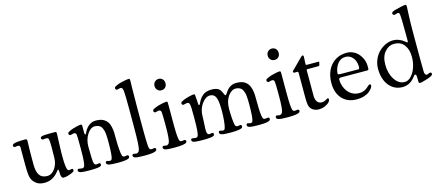

<svg xmlns="http://www.w3.org/2000/svg" viewBox="-52 -1235 4033 1773"><g transform="rotate(-15 1964.0 -349.0)"><path d="M428.2 -216.3V-182.6Q428.2 -126 432.1 -94.2Q436 -62.5 441.7 -53.2Q447.3 -43.9 456.5 -43.9Q463.4 -43.9 470.7 -46.1Q478 -48.3 482.4 -48.3Q488.3 -48.3 491.5 -44.9Q494.6 -41.5 494.6 -36.6Q494.6 -26.9 490 -22Q485.4 -17.1 468.3 -9.8Q423.8 9.8 390.6 9.8Q382.3 9.8 378.7 7.1Q375 4.4 370.6 -4.9Q364.3 -17.6 364.3 -59.6Q364.3 -73.7 357.4 -73.7Q356 -73.7 354.7 -73Q353.5 -72.3 352.1 -70.6Q350.6 -68.8 349.1 -67.1Q347.7 -65.4 345.5 -62.3Q343.3 -59.1 341.3 -56.6Q286.6 10.7 209.5 10.7Q169.4 10.7 144.5 -2.4Q119.6 -15.6 100.6 -42.5Q85.9 -63 81.3 -99.1Q76.7 -135.3 76.7 -194.8V-365.2Q76.7 -374.5 70.1 -378.9Q63.5 -383.3 54.7 -383.3Q48.3 -383.3 40.5 -381.6Q32.7 -379.9 28.3 -379.9Q22.9 -379.9 17.8 -384.3Q12.7 -388.7 12.7 -394Q12.7 -404.3 21.5 -410.2Q41 -422.9 139.6 -422.9Q154.3 -422.9 154.3 -404.3Q154.3 -402.8 154.1 -393.1Q153.8 -383.3 153.3 -366Q152.8 -348.6 152.3 -324.5Q151.9 -300.3 151.6 -262.5Q151.4 -224.6 151.4 -181.6Q151.4 -109.4 174.8 -76.4Q198.2 -43.5 247.6 -43.5Q291 -43.5 322.3 -87.2Q353.5 -130.9 353.5 -194.8Q353.5 -209 354 -244.4Q354.5 -279.8 354.5 -297.4Q354.5 -352.5 349.6 -368.7Q345.2 -382.3 326.7 -382.3Q320.3 -382.3 311.5 -381.1Q302.7 -379.9 298.3 -379.9Q290 -379.9 285.2 -384.5Q280.3 -389.2 280.3 -395.5Q280.3 -405.3 291 -410.2Q307.6 -417 358.4 -417H418.5Q428.2 -417 431.4 -413.6Q434.6 -410.2 434.6 -397Q434.6 -377.9 431.4 -315.9Q428.2 -253.9 428.2 -216.3Z M611.3 -200.7V-234.4Q611.3 -324.7 608.2 -342.5Q605 -360.4 588.4 -360.4Q578.6 -360.4 567.4 -356.9Q556.2 -353.5 552.2 -353.5Q544.9 -353.5 540.5 -358.4Q536.1 -363.3 536.1 -370.6Q536.1 -379.4 542.5 -384Q548.8 -388.7 568.4 -397Q588.9 -405.8 621.6 -413.8Q654.3 -421.9 667 -421.9Q674.8 -421.9 677 -417.5Q679.2 -413.1 679.2 -401.9V-342.3Q679.2 -323.7 685.1 -323.7Q687.5 -323.7 689.2 -324.7Q690.9 -325.7 692.4 -328.1Q693.8 -330.6 695.1 -332.8Q696.3 -335 698 -339.1Q699.7 -343.3 701.2 -345.7Q719.2 -381.3 747.8 -401.9Q776.4 -422.4 808.1 -422.4Q851.6 -422.4 877.2 -410.4Q902.8 -398.4 920.4 -374.5Q933.6 -356.4 940.2 -326.4Q946.8 -296.4 947.5 -274.7Q948.2 -252.9 948.2 -207Q948.2 -160.2 951.9 -112.3Q955.6 -64.5 961.4 -48.3Q966.3 -33.7 983.4 -33.7Q989.7 -33.7 997.3 -35.4Q1004.9 -37.1 1009.3 -37.1Q1014.6 -37.1 1019 -33.4Q1023.4 -29.8 1023.4 -23.9Q1023.4 -13.7 1016.6 -7.6Q1009.8 -1.5 984.1 2.9Q958.5 7.3 911.1 7.3Q846.2 7.3 823.7 1.5Q801.3 -4.4 801.3 -19Q801.3 -35.2 814 -35.2Q818.4 -35.2 827.9 -32.2Q837.4 -29.3 841.3 -29.3Q847.2 -29.3 850.1 -29.8Q853 -30.3 856.4 -33.4Q859.9 -36.6 862.3 -43Q874 -71.8 874 -200.7Q874 -225.1 873.5 -241.2Q873 -257.3 871.3 -277.1Q869.6 -296.9 866 -309.8Q862.3 -322.8 856.2 -335.9Q850.1 -349.1 841.1 -356.4Q832 -363.8 819.1 -368.7Q806.2 -373.5 789.1 -373.5Q747.1 -373.5 715.3 -323Q683.6 -272.5 683.6 -207Q683.6 -72.8 691.4 -48.3Q697.3 -29.8 713.4 -29.8Q719.7 -29.8 727.3 -31.7Q734.9 -33.7 739.3 -33.7Q744.6 -33.7 749 -30Q753.4 -26.4 753.4 -20.5Q753.4 -10.3 746.6 -4.9Q739.7 0.5 714.6 3.9Q689.5 7.3 641.1 7.3Q576.2 7.3 553.7 1.5Q531.2 -4.4 531.2 -19Q531.2 -33.2 544.4 -33.2Q548.8 -33.2 560.1 -30.8Q571.3 -28.3 575.2 -28.3Q592.8 -28.3 599.1 -42.5Q611.3 -68.4 611.3 -200.7Z M1137.7 -295.4V-450.7Q1137.7 -583 1133.5 -618.4Q1129.4 -653.8 1112.8 -653.8Q1103 -653.8 1092 -650.4Q1081.1 -647 1077.1 -647Q1069.8 -647 1065.4 -651.9Q1061 -656.7 1061 -664.1Q1061 -672.9 1067.4 -677.5Q1073.7 -682.1 1093.3 -690.4Q1112.8 -699.2 1151.6 -707.3Q1190.4 -715.3 1204.1 -715.3Q1211.4 -715.3 1213.6 -710.9Q1215.8 -706.5 1215.8 -695.3Q1215.8 -691.9 1214.1 -617.9Q1212.4 -543.9 1212.4 -446.8V-301.8Q1212.4 -239.3 1212.6 -209Q1212.9 -178.7 1213.6 -138.2Q1214.4 -97.7 1216.1 -77.1Q1217.8 -56.6 1220.7 -48.3Q1225.6 -33.7 1242.7 -33.7Q1249 -33.7 1256.8 -35.4Q1264.6 -37.1 1269 -37.1Q1274.4 -37.1 1278.8 -33.4Q1283.2 -29.8 1283.2 -23.9Q1283.2 -13.7 1275.4 -7.6Q1267.6 -1.5 1240.7 2.9Q1213.9 7.3 1166.5 7.3Q1101.6 7.3 1078.9 1.5Q1056.2 -4.4 1056.2 -19Q1056.2 -35.2 1069.3 -35.2Q1073.7 -35.2 1082.8 -33Q1091.8 -30.8 1095.7 -30.8Q1103.5 -30.8 1111.6 -35.9Q1119.6 -41 1123.5 -50.3Q1132.3 -70.8 1135 -125.5Q1137.7 -180.2 1137.7 -295.4Z M1418.5 -589.4Q1418.5 -613.8 1434.1 -628.9Q1449.7 -644 1471.7 -644Q1493.7 -644 1508.5 -628.9Q1523.4 -613.8 1523.4 -589.4Q1523.4 -564.9 1508.5 -550Q1493.7 -535.2 1471.7 -535.2Q1449.7 -535.2 1434.1 -550.3Q1418.5 -565.4 1418.5 -589.4ZM1423.3 -200.7V-234.4Q1423.3 -323.2 1419.9 -341.8Q1416.5 -360.4 1399.4 -360.4Q1389.6 -360.4 1379.2 -356.9Q1368.7 -353.5 1364.7 -353.5Q1357.4 -353.5 1352.5 -358.4Q1347.7 -363.3 1347.7 -370.6Q1347.7 -379.4 1354 -384Q1360.4 -388.7 1380.4 -397Q1400.4 -405.8 1436.3 -413.8Q1472.2 -421.9 1485.4 -421.9Q1493.2 -421.9 1495.4 -417.5Q1497.6 -413.1 1497.6 -401.9V-207Q1497.6 -78.1 1508.3 -48.3Q1513.2 -33.7 1529.8 -33.7Q1536.1 -33.7 1543.7 -35.4Q1551.3 -37.1 1555.7 -37.1Q1561 -37.1 1565.9 -33.2Q1570.8 -29.3 1570.8 -23.9Q1570.8 -13.7 1562.7 -7.6Q1554.7 -1.5 1527.8 2.9Q1501 7.3 1453.6 7.3Q1388.7 7.3 1366.2 1.5Q1343.8 -4.4 1343.8 -19Q1343.8 -35.2 1356.4 -35.2Q1360.8 -35.2 1369.9 -33Q1378.9 -30.8 1382.8 -30.8Q1390.6 -30.8 1398.7 -35.9Q1406.7 -41 1410.6 -50.3Q1423.3 -80.1 1423.3 -200.7Z M1696.8 -200.7V-234.4Q1696.8 -279.8 1695.8 -304.2Q1694.8 -328.6 1691.2 -341.6Q1687.5 -354.5 1682.9 -357.4Q1678.2 -360.4 1668.9 -360.4Q1659.2 -360.4 1647.9 -356.9Q1636.7 -353.5 1632.8 -353.5Q1625.5 -353.5 1621.1 -358.4Q1616.7 -363.3 1616.7 -370.6Q1616.7 -379.4 1623 -384Q1629.4 -388.7 1648.9 -397Q1669.4 -405.8 1702.1 -413.8Q1734.9 -421.9 1747.6 -421.9Q1755.4 -421.9 1757.6 -417.5Q1759.8 -413.1 1759.8 -401.9Q1759.8 -391.6 1762.2 -372.8Q1764.6 -354 1764.6 -332.5Q1764.6 -313.5 1770.5 -313.5Q1772.9 -313.5 1774.7 -314.5Q1776.4 -315.4 1777.8 -317.9Q1779.3 -320.3 1780.5 -322.5Q1781.7 -324.7 1783.4 -328.9Q1785.2 -333 1786.6 -335.4Q1796.9 -355.5 1806.9 -369.1Q1816.9 -382.8 1832 -396Q1847.2 -409.2 1868.9 -415.8Q1890.6 -422.4 1918.9 -422.4Q1938 -422.4 1952.9 -418.9Q1967.8 -415.5 1976.8 -411.1Q1985.8 -406.7 1993.2 -398.9Q2000.5 -391.1 2003.9 -385Q2007.3 -378.9 2011.7 -369.6Q2020 -350.1 2023.2 -344.2Q2026.4 -338.4 2029.8 -338.4Q2036.6 -338.4 2046.9 -355.5Q2087.9 -422.4 2152.8 -422.4Q2196.3 -422.4 2221.7 -410.4Q2247.1 -398.4 2264.6 -374.5Q2277.8 -356 2284.7 -326.9Q2291.5 -297.9 2292.7 -273.9Q2293.9 -250 2293.9 -207Q2293.9 -80.6 2305.7 -48.3Q2310.5 -33.7 2327.6 -33.7Q2334 -33.7 2341.6 -35.4Q2349.1 -37.1 2353.5 -37.1Q2358.9 -37.1 2363.8 -33.2Q2368.7 -29.3 2368.7 -23.9Q2368.7 -13.7 2362.1 -7.6Q2355.5 -1.5 2329.8 2.9Q2304.2 7.3 2256.8 7.3Q2191.9 7.3 2169.4 1.5Q2147 -4.4 2147 -19Q2147 -35.2 2159.7 -35.2Q2164.1 -35.2 2172.9 -32.2Q2181.6 -29.3 2185.5 -29.3Q2191.4 -29.3 2194.6 -29.8Q2197.8 -30.3 2201.4 -33.4Q2205.1 -36.6 2207.5 -43Q2219.7 -72.8 2219.7 -200.7Q2219.7 -225.1 2219.2 -241.2Q2218.8 -257.3 2217 -277.1Q2215.3 -296.9 2211.7 -309.8Q2208 -322.8 2201.9 -335.9Q2195.8 -349.1 2186.8 -356.4Q2177.7 -363.8 2164.8 -368.7Q2151.9 -373.5 2134.8 -373.5Q2094.2 -373.5 2061.5 -326.9Q2028.8 -280.3 2028.8 -207Q2028.8 -160.2 2032.5 -112.3Q2036.1 -64.5 2042 -48.3Q2046.9 -33.7 2064 -33.7Q2070.3 -33.7 2077.9 -35.4Q2085.4 -37.1 2089.8 -37.1Q2095.2 -37.1 2099.4 -33.4Q2103.5 -29.8 2103.5 -23.9Q2103.5 -13.7 2096.9 -7.6Q2090.3 -1.5 2064.7 2.9Q2039.1 7.3 1991.7 7.3Q1926.8 7.3 1904.3 1.5Q1881.8 -4.4 1881.8 -19Q1881.8 -35.2 1894.5 -35.2Q1898.9 -35.2 1908.4 -32.2Q1918 -29.3 1921.9 -29.3Q1927.7 -29.3 1930.7 -29.8Q1933.6 -30.3 1937 -33.4Q1940.4 -36.6 1942.9 -43Q1950.7 -62.5 1955.3 -110.8Q1960 -159.2 1960 -200.7Q1960 -224.6 1959.5 -241.2Q1959 -257.8 1957.5 -277.3Q1956.1 -296.9 1953.1 -309.8Q1950.2 -322.8 1944.8 -335.9Q1939.5 -349.1 1932.1 -356.7Q1924.8 -364.3 1914.1 -368.9Q1903.3 -373.5 1889.6 -373.5Q1846.7 -373.5 1810.8 -322.5Q1774.9 -271.5 1774.9 -207Q1774.9 -185.1 1772.5 -145Q1770 -105 1769.5 -86.7Q1769 -68.4 1772 -48.3Q1777.8 -29.8 1793.9 -29.8Q1800.3 -29.8 1807.9 -31.7Q1815.4 -33.7 1819.8 -33.7Q1825.2 -33.7 1829.6 -30Q1834 -26.4 1834 -20.5Q1834 -10.3 1827.1 -4.9Q1820.3 0.5 1795.2 3.9Q1770 7.3 1721.7 7.3Q1677.2 7.3 1654.3 4.4Q1631.3 1.5 1624 -3.9Q1616.7 -9.3 1616.7 -19Q1616.7 -33.2 1629.9 -33.2Q1634.3 -33.2 1645.5 -30.8Q1656.7 -28.3 1660.6 -28.3Q1678.2 -28.3 1684.6 -42.5Q1696.8 -68.4 1696.8 -200.7Z M2500.5 -589.4Q2500.5 -613.8 2516.1 -628.9Q2531.7 -644 2553.7 -644Q2575.7 -644 2590.6 -628.9Q2605.5 -613.8 2605.5 -589.4Q2605.5 -564.9 2590.6 -550Q2575.7 -535.2 2553.7 -535.2Q2531.7 -535.2 2516.1 -550.3Q2500.5 -565.4 2500.5 -589.4ZM2505.4 -200.7V-234.4Q2505.4 -323.2 2502 -341.8Q2498.5 -360.4 2481.4 -360.4Q2471.7 -360.4 2461.2 -356.9Q2450.7 -353.5 2446.8 -353.5Q2439.5 -353.5 2434.6 -358.4Q2429.7 -363.3 2429.7 -370.6Q2429.7 -379.4 2436 -384Q2442.4 -388.7 2462.4 -397Q2482.4 -405.8 2518.3 -413.8Q2554.2 -421.9 2567.4 -421.9Q2575.2 -421.9 2577.4 -417.5Q2579.6 -413.1 2579.6 -401.9V-207Q2579.6 -78.1 2590.3 -48.3Q2595.2 -33.7 2611.8 -33.7Q2618.2 -33.7 2625.7 -35.4Q2633.3 -37.1 2637.7 -37.1Q2643.1 -37.1 2647.9 -33.2Q2652.8 -29.3 2652.8 -23.9Q2652.8 -13.7 2644.8 -7.6Q2636.7 -1.5 2609.9 2.9Q2583 7.3 2535.6 7.3Q2470.7 7.3 2448.2 1.5Q2425.8 -4.4 2425.8 -19Q2425.8 -35.2 2438.5 -35.2Q2442.9 -35.2 2451.9 -33Q2460.9 -30.8 2464.8 -30.8Q2472.7 -30.8 2480.7 -35.9Q2488.8 -41 2492.7 -50.3Q2505.4 -80.1 2505.4 -200.7Z M2814 -125Q2814 -85.9 2829.6 -65.2Q2845.2 -44.4 2872.6 -44.4Q2894.5 -44.4 2917 -58.6Q2929.7 -66.4 2931.6 -66.4Q2942.9 -66.4 2942.9 -55.7Q2942.9 -31.2 2907.2 -10Q2871.6 11.2 2830.6 11.2Q2793.9 11.2 2769.3 -8.1Q2744.6 -27.3 2739.7 -60.1Q2735.8 -86.4 2735.8 -125V-365.2Q2735.8 -375 2727.5 -375H2701.7Q2687 -375 2687 -385.7Q2687 -387.7 2687.5 -388.7Q2688.5 -392.1 2690.9 -394.5L2794.9 -498.5Q2805.2 -508.8 2812 -508.8Q2820.8 -508.8 2820.8 -494.6Q2820.8 -492.7 2820.1 -475.6Q2819.3 -458.5 2818.4 -441.9L2817.9 -425.3Q2817.9 -418 2820.1 -416.5Q2822.3 -415 2831.5 -415H2933.6Q2945.8 -415 2945.8 -411.6Q2945.8 -410.6 2943.8 -403.8L2939.9 -387.2Q2938 -377.9 2936.3 -376.5Q2934.6 -375 2924.8 -375H2823.7Q2817.9 -375 2815.9 -372.8Q2814 -370.6 2814 -365.2Z M3209 -427.7Q3239.7 -427.7 3266.6 -416.7Q3293.5 -405.8 3311.5 -388.2Q3329.6 -370.6 3342.5 -348.4Q3355.5 -326.2 3361.3 -304.7Q3367.2 -283.2 3367.2 -263.7V-232.9Q3367.2 -220.2 3352.1 -220.2L3105 -221.2Q3092.3 -221.2 3087.2 -218Q3082 -214.8 3082 -207.5Q3082 -182.1 3085 -168.5Q3098.1 -108.4 3136 -72.8Q3173.8 -37.1 3230 -37.1Q3253.4 -37.1 3273.7 -45.4Q3293.9 -53.7 3304.9 -63.7Q3315.9 -73.7 3325.7 -82Q3335.4 -90.3 3340.8 -90.3Q3346.7 -90.3 3349.4 -87.4Q3352.1 -84.5 3352.1 -76.7Q3352.1 -66.4 3341.8 -52Q3331.5 -37.6 3313.2 -22.7Q3294.9 -7.8 3263.4 2.4Q3231.9 12.7 3194.8 12.7Q3104.5 12.7 3053.7 -43.5Q3002.9 -99.6 3002.9 -192.9Q3002.9 -259.3 3027.3 -312.3Q3051.8 -365.2 3099.1 -396.5Q3146.5 -427.7 3209 -427.7ZM3278.8 -251.5Q3288.1 -251.5 3288.1 -276.4Q3288.1 -303.7 3278.1 -329.8Q3268.1 -356 3245.1 -374.8Q3222.2 -393.6 3190.9 -393.6Q3119.6 -393.6 3088.9 -306.2Q3081.1 -282.7 3081.1 -264.2Q3081.1 -256.3 3087.9 -254.4Q3094.7 -252.4 3112.8 -252.4Z M3453.1 -208Q3453.1 -253.9 3470.7 -295.7Q3488.3 -337.4 3516.6 -365.7Q3544.9 -394 3581.3 -410.9Q3617.7 -427.7 3654.3 -427.7Q3710.9 -427.7 3760.3 -387.7Q3763.7 -385.3 3767.1 -382.3Q3770.5 -379.4 3771.7 -377.9Q3772.9 -376.5 3774.7 -375.7Q3776.4 -375 3777.8 -375Q3784.7 -375 3784.7 -385.7V-450.7Q3784.7 -624.5 3778.3 -647.5Q3774.4 -660.2 3761.7 -660.2Q3757.8 -660.2 3747.6 -656Q3737.3 -651.9 3729 -651.9Q3721.7 -651.9 3717 -656.7Q3712.4 -661.6 3712.4 -668.9Q3712.4 -676.8 3719.7 -682.1Q3727.1 -687.5 3745.1 -692.9Q3767.1 -699.7 3802.7 -707.3Q3838.4 -714.8 3849.6 -714.8Q3859.4 -714.8 3859.4 -695.3Q3859.4 -691.9 3856 -617.9Q3852.5 -543.9 3852.5 -446.8V-301.8Q3852.5 -245.6 3852.8 -194.1Q3853 -142.6 3853.5 -111.6Q3854 -80.6 3854 -73.7Q3854 -61 3859.6 -50.8Q3865.2 -40.5 3876 -40.5Q3884.8 -40.5 3892.8 -45.7Q3900.9 -50.8 3907.7 -50.8Q3922.4 -50.8 3922.4 -36.1Q3922.4 -15.1 3852.1 3.9Q3846.2 5.4 3832 9.5Q3817.9 13.7 3809.8 15.4Q3801.8 17.1 3795.9 17.1Q3788.1 17.1 3785.4 12.9Q3782.7 8.8 3782.7 -4.4Q3782.7 -10.3 3782.5 -21Q3782.2 -31.7 3782.2 -38.6Q3782.2 -69.3 3769.5 -69.3Q3766.1 -69.3 3763.4 -66.9Q3760.7 -64.5 3754.2 -55.9Q3747.6 -47.4 3741.7 -40.5Q3695.3 12.7 3629.9 12.7Q3575.7 12.7 3534.9 -17.1Q3494.1 -46.9 3473.6 -96.7Q3453.1 -146.5 3453.1 -208ZM3662.1 -27.8Q3695.3 -27.8 3724.1 -58.6Q3752.9 -89.4 3768.6 -136.5Q3784.2 -183.6 3784.2 -232.4V-237.3Q3784.2 -304.7 3751.7 -349.1Q3719.2 -393.6 3656.2 -393.6Q3603.5 -393.6 3565.7 -349.6Q3527.8 -305.7 3527.8 -229Q3527.8 -145.5 3565.7 -86.7Q3603.5 -27.8 3662.1 -27.8Z"/></g></svg>

Font: Cooper*
Style: Regular
Weight: 400
Designer: Owen Earl
Foundry: indestructible type*
Version: Version 0.001